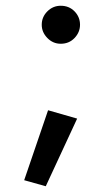

<svg xmlns="http://www.w3.org/2000/svg" viewBox="-20 -496 350 667"><path d="M125 -410Q125 -384 144.5 -364Q164 -344 191 -344Q220 -344 239 -364Q258 -384 258 -410Q258 -437 239 -456.5Q220 -476 191 -476Q164 -476 144.5 -456.5Q125 -437 125 -410ZM147 -113 64 130 139 151 248 -84Z"/></svg>

Font: SpinnyJost
Style: Regular
Weight: 500
Version: Version 3.710